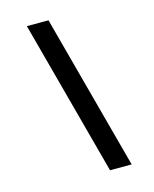

<svg xmlns="http://www.w3.org/2000/svg" viewBox="-128 -871 843 1050"><g transform="rotate(-15 293.0 -346.5)"><path d="M362.3 92.8 127 -786.1H249.5L484.9 92.8Z"/></g></svg>

Font: CaskaydiaCove NFP
Style: Bold Italic
Weight: 700
Italic angle: -10°
Designer: Aaron Bell
Foundry: Saja Typeworks
Version: Version 2111.001; VTT 6.35;Nerd Fonts 3.1.1